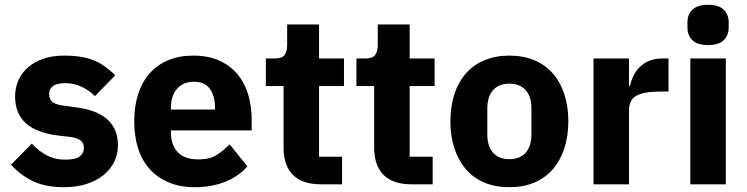

<svg xmlns="http://www.w3.org/2000/svg" viewBox="-20 -769 3117 801"><path d="M247 12Q171 12 119 -12.5Q67 -37 26 -82L113 -170Q141 -139 175 -121Q209 -103 252 -103Q296 -103 313 -116.5Q330 -130 330 -153Q330 -190 277 -197L220 -204Q43 -226 43 -366Q43 -404 57.5 -435.5Q72 -467 98.5 -489.5Q125 -512 162.5 -524.5Q200 -537 247 -537Q288 -537 319.5 -531.5Q351 -526 375.5 -515.5Q400 -505 420.5 -489.5Q441 -474 461 -455L376 -368Q351 -393 319.5 -407.5Q288 -422 255 -422Q217 -422 201 -410Q185 -398 185 -378Q185 -357 196.5 -345.5Q208 -334 240 -329L299 -321Q472 -298 472 -163Q472 -125 456 -93Q440 -61 410.5 -37.5Q381 -14 339.5 -1Q298 12 247 12Z M792 12Q732 12 685 -7.5Q638 -27 605.5 -62.5Q573 -98 556.5 -149Q540 -200 540 -263Q540 -325 556 -375.5Q572 -426 603.5 -462Q635 -498 681 -517.5Q727 -537 786 -537Q851 -537 897.5 -515Q944 -493 973.5 -456Q1003 -419 1016.5 -370.5Q1030 -322 1030 -269V-225H693V-217Q693 -165 721 -134.5Q749 -104 809 -104Q855 -104 884 -122.5Q913 -141 938 -167L1012 -75Q977 -34 920.5 -11Q864 12 792 12ZM789 -428Q744 -428 718.5 -398.5Q693 -369 693 -320V-312H877V-321Q877 -369 855.5 -398.5Q834 -428 789 -428Z M1319 0Q1242 0 1202.5 -39Q1163 -78 1163 -153V-410H1089V-525H1126Q1156 -525 1167 -539.5Q1178 -554 1178 -581V-667H1311V-525H1415V-410H1311V-115H1407V0Z M1697 0Q1620 0 1580.5 -39Q1541 -78 1541 -153V-410H1467V-525H1504Q1534 -525 1545 -539.5Q1556 -554 1556 -581V-667H1689V-525H1793V-410H1689V-115H1785V0Z M2105 12Q2047 12 2001.5 -7Q1956 -26 1924.5 -62Q1893 -98 1876 -149Q1859 -200 1859 -263Q1859 -326 1876 -377Q1893 -428 1924.5 -463.5Q1956 -499 2001.5 -518Q2047 -537 2105 -537Q2163 -537 2208.5 -518Q2254 -499 2285.5 -463.5Q2317 -428 2334 -377Q2351 -326 2351 -263Q2351 -200 2334 -149Q2317 -98 2285.5 -62Q2254 -26 2208.5 -7Q2163 12 2105 12ZM2105 -105Q2149 -105 2173 -132Q2197 -159 2197 -209V-316Q2197 -366 2173 -393Q2149 -420 2105 -420Q2061 -420 2037 -393Q2013 -366 2013 -316V-209Q2013 -159 2037 -132Q2061 -105 2105 -105Z M2456 0V-525H2604V-411H2609Q2613 -433 2623 -453.5Q2633 -474 2649.5 -490Q2666 -506 2689 -515.5Q2712 -525 2743 -525H2769V-387H2732Q2667 -387 2635.5 -370Q2604 -353 2604 -307V0Z M2934 -581Q2889 -581 2868.5 -601.5Q2848 -622 2848 -654V-676Q2848 -708 2868.5 -728.5Q2889 -749 2934 -749Q2979 -749 2999.5 -728.5Q3020 -708 3020 -676V-654Q3020 -622 2999.5 -601.5Q2979 -581 2934 -581ZM2860 -525H3008V0H2860Z"/></svg>

Font: IBM Plex Sans Devanagari
Style: Bold
Weight: 700
Designer: Mike Abbink, Paul van der Laan, Pieter van Rosmalen, Erin McLaughlin
Foundry: Bold Monday
Version: Version 1.1